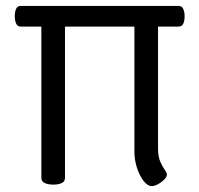

<svg xmlns="http://www.w3.org/2000/svg" viewBox="-20 -620 675 650"><path d="M50 -600H585Q596 -600 600.5 -589.5Q605 -579 605 -565Q605 -550 600.5 -540Q596 -530 585 -530H515V-117Q515 -90 522.5 -73Q530 -56 537.5 -45.5Q545 -35 545 -29Q545 -21 536 -12Q527 -3 515 3.5Q503 10 494 10Q480 10 466.5 -7Q453 -24 444 -51Q435 -78 435 -107V-530H200V-18Q200 -5 188.5 0Q177 5 160 5Q144 5 132 0Q120 -5 120 -18V-530H50Q39 -530 34.5 -540.5Q30 -551 30 -565Q30 -580 34.5 -590Q39 -600 50 -600Z"/></svg>

Font: Offside
Style: Regular
Weight: 400
Designer: Eduardo Rodriguez Tunni
Foundry: Eduardo Rodriguez Tunni
Version: Version 1.002; ttfautohint (v1.8.4.7-5d5b);gftools[0.9.23]